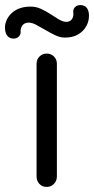

<svg xmlns="http://www.w3.org/2000/svg" viewBox="-73 -736 371 756"><path d="M151 -41Q151 -24 139.5 -12Q128 0 111 0Q93 0 82 -12Q71 -24 71 -41V-485Q71 -502 82.5 -513.5Q94 -525 111 -525Q128 -525 139.5 -513.5Q151 -502 151 -485ZM-19 -584Q-37 -584 -46 -597.5Q-55 -611 -53 -636Q-48 -668 -21.5 -689Q5 -710 48 -710Q69 -710 88.5 -701Q108 -692 125.5 -680.5Q143 -669 159 -659.5Q175 -650 188 -650Q201 -650 208.5 -658.5Q216 -667 216 -682Q213 -698 221.5 -707Q230 -716 243 -716Q262 -716 270.5 -702.5Q279 -689 277 -666Q275 -645 263.5 -627.5Q252 -610 232 -599Q212 -588 182 -588Q164 -588 145 -597Q126 -606 106.5 -617.5Q87 -629 70 -638Q53 -647 40 -647Q27 -647 18.5 -639.5Q10 -632 8 -616Q10 -601 1.5 -592.5Q-7 -584 -19 -584Z"/></svg>

Font: Quicksand Light Medium
Style: Regular
Weight: 500
Version: Version 3.006